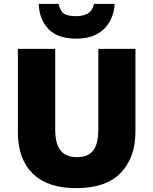

<svg xmlns="http://www.w3.org/2000/svg" viewBox="-20 -968 797 998"><path d="M684 -284Q684 -149 607.5 -69.5Q531 10 376 10Q228 10 150.5 -65.5Q73 -141 73 -280V-714H267V-295Q267 -219 295.5 -185Q324 -151 379 -151Q438 -151 464.5 -185.5Q491 -220 491 -296V-714H684ZM576 -948Q571 -866 519.5 -816.5Q468 -767 377 -767Q282 -767 233.5 -815.5Q185 -864 181 -948H284Q295 -906 315.5 -895Q336 -884 377 -884Q409 -884 434 -896.5Q459 -909 469 -948Z"/></svg>

Font: Noto Sans Ethiopic Black
Style: Regular
Weight: 900
Designer: Monotype Design Team
Foundry: Monotype Imaging Inc.
Version: Version 2.102; ttfautohint (v1.8.4.7-5d5b)